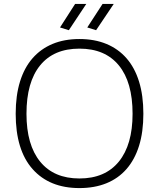

<svg xmlns="http://www.w3.org/2000/svg" viewBox="-20 -949 811 979"><path d="M385 10Q232 10 146 -87Q60 -184 60 -369Q60 -462 82 -533Q104 -604 146 -652Q188 -700 248 -725Q308 -750 385 -750Q462 -750 522.5 -725Q583 -700 625 -652Q667 -604 689 -533Q711 -462 711 -369Q711 -276 689 -205.5Q667 -135 625 -87Q583 -39 522.5 -14.5Q462 10 385 10ZM385 -39Q516 -39 586 -125Q656 -211 656 -369Q656 -530 586 -615.5Q516 -701 385 -701Q254 -701 184.5 -615.5Q115 -530 115 -369Q115 -210 185 -124.5Q255 -39 385 -39ZM286 -809 363 -929H420L331 -795ZM425 -809 503 -929H560L470 -795Z"/></svg>

Font: Encode Sans Wide
Style: ExtraLight
Weight: 200
Designer: Pablo Impallari, Andres Torresi
Foundry: Pablo Impallari, Andres Torresi
Version: Version 1.000; ttfautohint (v1.00) -l 8 -r 50 -G 200 -x 14 -